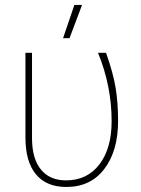

<svg xmlns="http://www.w3.org/2000/svg" viewBox="-20 -740 564 770"><path d="M82 -528.3C82 -528.3 82 -189 82 -189C82 -189 82 -189 82 -189C82 -124 96.2 -74.7 124 -41C151.9 -7.3 192.4 9.8 246.1 9.8C246.1 9.8 246.1 9.8 246.1 9.8C311 9.8 361.8 -14.2 398.4 -62.5C435.1 -110.8 453.6 -174.8 453.6 -255.4C453.6 -255.4 453.6 -255.4 453.6 -255.4C453.6 -303.7 450.2 -347.7 443.8 -387.2C437.5 -426.8 424.3 -474.1 405.3 -528.3C405.3 -528.3 373 -528.3 373 -528.3C373 -528.3 373 -528.3 373 -528.3C409.7 -439 427.7 -347.2 427.7 -253.9C427.7 -253.9 427.7 -253.9 427.7 -253.9C427.7 -181.6 411.6 -124 378.9 -81.1C346.2 -38.1 301.3 -16.6 245.1 -16.6C245.1 -16.6 245.1 -16.6 245.1 -16.6C201.7 -16.6 168.5 -30.8 145 -59.1C121.1 -87.4 108.9 -128.9 108.4 -183.1C108.4 -183.1 108.4 -528.3 108.4 -528.3C108.4 -528.3 82 -528.3 82 -528.3ZM232.9 -586.9C232.9 -586.9 258.8 -586.9 258.8 -586.9C258.8 -586.9 309.1 -720.2 309.1 -720.2C309.1 -720.2 278.3 -720.2 278.3 -720.2C278.3 -720.2 232.9 -586.9 232.9 -586.9Z"/></svg>

Font: WOX
Style: Regular
Weight: 500
Designer: Google
Foundry: ""
Version: ""